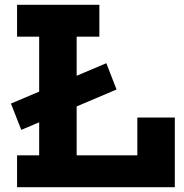

<svg xmlns="http://www.w3.org/2000/svg" viewBox="-20 -779 765 799"><path d="M68.5 -238.5 25.5 -348 422.5 -516 465 -406.5ZM51 -626.5V-759H393.5V-626.5H299V-132.5H608V0H51V-132.5H143V-626.5ZM707.5 -290V0H551.5V-290Z"/></svg>

Font: Hepta Slab
Style: Bold
Weight: 700
Designer: Michael LaGattuta
Foundry: Michael LaGattuta
Version: Version 1.100